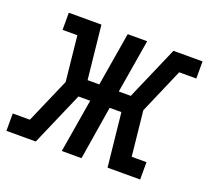

<svg xmlns="http://www.w3.org/2000/svg" viewBox="-131 -650 837 769"><g transform="rotate(20 287.5 -265.0)"><path d="M-34 0V-74H39L122 -265L102 -457H39V-530H178L202 -302H252L290 -530H373L335 -302H386L485 -530H609V-457H536L453 -265L473 -74H536V0H397L373 -228H323L286 0H202L240 -228H190L91 0Z"/></g></svg>

Font: Iosevka Curly Slab ExObl
Style: Regular
Weight: 400
Width: 7
Italic angle: -9°
Monospace: yes
Designer: Belleve Invis
Foundry: Belleve Invis
Version: Version 11.1.0; ttfautohint (v1.8.3)